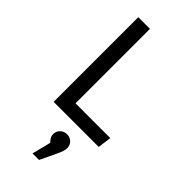

<svg xmlns="http://www.w3.org/2000/svg" viewBox="-304 -749 1105 1105"><g transform="rotate(45 249.0 -196.5)"><path d="M467 0 478 -83H195V-689H100V0ZM277 296 318 210C339 166 344 150 344 133C344 101 319 77 287 77C255 77 229 101 229 133C229 152 239 168 253 180L224 296Z"/></g></svg>

Font: FiraGO Unicode
Style: Regular
Weight: 400
Designer: bBox Type
Foundry: bBox Type GmbH
Version: Version 1.001;PS 001.001;hotconv 1.0.88;makeotf.lib2.5.64775